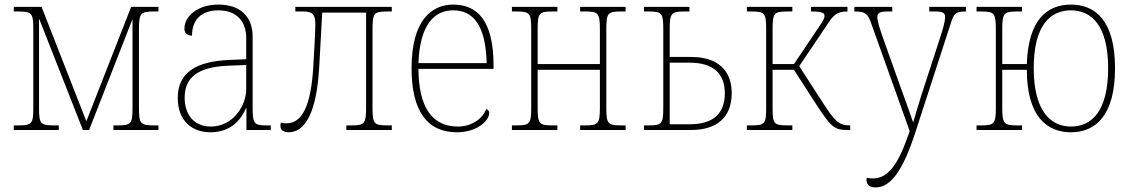

<svg xmlns="http://www.w3.org/2000/svg" viewBox="-20 -566 4921 836"><path d="M40 0H236V-20H217C155 -20 150 -27 150 -98V-483H151L341 0H368L557 -483V-98C557 -27 552 -20 491 -20H474V0H670V-20H652C591 -20 585 -27 585 -98V-438C585 -509 592 -516 651 -516H670V-536H551L356 -38L161 -536H40V-516H59C119 -516 125 -509 125 -438V-98C125 -27 120 -20 58 -20H40Z M896 10C991 10 1033 -52 1051 -95H1053V0H1159V-20H1141C1087 -20 1080 -27 1080 -98V-407C1080 -493 1027 -546 931 -546C840 -546 783 -495 783 -442C783 -420 796 -411 816 -411C816 -480 857 -521 931 -521C1016 -521 1052 -466 1052 -402V-308L979 -305C832 -299 754 -249 754 -140C754 -34 822 10 896 10ZM898 -15C824 -15 784 -68 784 -140C784 -225 836 -275 976 -280L1052 -283V-177C1052 -106 995 -15 898 -15Z M1237 10C1307 10 1359 -73 1370 -276L1383 -511H1574V-98C1574 -27 1567 -20 1509 -20H1488V0H1686V-20H1667C1608 -20 1602 -27 1602 -98V-438C1602 -509 1608 -516 1667 -516H1686V-536H1266V-516H1301C1340 -516 1353 -503 1353 -462C1353 -428 1348 -340 1344 -274C1334 -108 1297 -29 1227 -29C1219 -29 1211 -30 1203 -32C1202 -28 1201 -24 1201 -18C1201 1 1216 10 1237 10Z M1969 10C2058 10 2110 -41 2110 -74C2110 -82 2105 -89 2097 -91C2080 -46 2030 -15 1974 -15C1859 -15 1803 -102 1802 -266H2129V-281C2129 -481 2055 -546 1953 -546C1862 -546 1772 -481 1772 -269C1772 -83 1840 10 1969 10ZM2099 -291H1802C1808 -461 1873 -521 1953 -521C2038 -521 2095 -460 2099 -291Z M2209 0H2407V-20H2386C2327 -20 2321 -27 2321 -98V-262H2592V-98C2592 -27 2585 -20 2527 -20H2506V0H2704V-20H2685C2626 -20 2620 -27 2620 -98V-438C2620 -509 2626 -516 2685 -516H2704V-536H2506V-516H2527C2585 -516 2592 -509 2592 -438V-287H2321V-438C2321 -509 2327 -516 2386 -516H2407V-536H2209V-516H2228C2287 -516 2293 -509 2293 -438V-98C2293 -27 2287 -20 2228 -20H2209Z M2784 0H2989C3103 0 3166 -57 3166 -160C3166 -262 3103 -318 2989 -318H2896V-438C2896 -509 2903 -516 2961 -516H2982V-536H2784V-516H2803C2862 -516 2868 -509 2868 -438V-98C2868 -27 2863 -20 2803 -20H2784ZM2896 -25V-293H2984C3085 -293 3136 -246 3136 -160C3136 -71 3085 -25 2984 -25Z M3232 0H3430V-20H3410C3348 -20 3344 -27 3344 -98V-262H3437L3535 -110C3599 -12 3613 0 3671 0H3682V-20H3678C3633 -20 3614 -40 3564 -117L3460 -278L3588 -468C3612 -504 3629 -516 3670 -516V-536H3511V-516C3560 -516 3570 -510 3570 -497C3570 -485 3563 -474 3540 -440L3437 -287H3344V-438C3344 -509 3350 -516 3409 -516H3430V-536H3232V-516H3251C3310 -516 3316 -509 3316 -438V-98C3316 -27 3311 -20 3250 -20H3232Z M3793 250C3860 250 3913 172 3965 12L4121 -468C4133 -503 4138 -516 4184 -516H4186V-536H4026V-516H4054C4091 -516 4095 -506 4095 -491C4095 -472 4085 -437 4075 -407L4007 -198C3986 -135 3970 -80 3956 -33C3940 -80 3920 -135 3897 -198L3823 -406C3813 -435 3800 -473 3800 -491C3800 -506 3806 -516 3842 -516H3865V-536H3700V-516H3703C3747 -516 3758 -506 3772 -468L3941 5L3932 30C3891 146 3848 211 3781 211C3771 211 3762 210 3754 208C3753 213 3753 215 3753 218C3753 240 3768 250 3793 250Z M4643 10C4748 10 4835 -60 4835 -269C4835 -478 4748 -546 4643 -546C4541 -546 4457 -482 4451 -287H4344V-438C4344 -509 4351 -516 4409 -516H4430V-536H4232V-516H4251C4310 -516 4316 -509 4316 -438V-98C4316 -27 4310 -20 4251 -20H4232V0H4430V-20H4409C4351 -20 4344 -27 4344 -98V-262H4451C4451 -60 4538 10 4643 10ZM4643 -15C4553 -15 4481 -85 4481 -269C4481 -453 4551 -521 4643 -521C4734 -521 4805 -453 4805 -269C4805 -85 4736 -15 4643 -15Z"/></svg>

Font: Noto Serif SemiCondensed Thin
Style: Regular
Weight: 100
Width: 4
Designer: Monotype Design Team
Foundry: Monotype Imaging Inc.
Version: Version 2.015